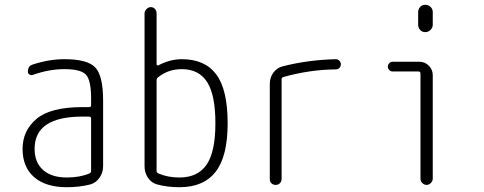

<svg xmlns="http://www.w3.org/2000/svg" viewBox="-20 -780 2040 810"><path d="M328.1 -288.1Q126 -288.1 126 -152.3Q126 -94.7 161.6 -63Q197.3 -31.2 261.7 -31.2Q316.4 -31.2 356.4 -47.9Q364.3 -50.8 364.3 -59.6V-279.3Q364.3 -288.1 355.5 -288.1ZM261.7 9.8Q172.9 9.8 124 -32.7Q75.2 -75.2 75.2 -151.9Q75.2 -228.5 133.8 -278.3Q192.4 -328.1 328.1 -328.1H355.5Q364.3 -328.1 364.3 -335.9V-365.2Q364.3 -441.4 342.8 -464.8Q321.3 -488.3 252 -488.3Q186.5 -488.3 118.2 -463.9Q110.4 -461.9 104 -465.8Q97.7 -469.7 97.7 -477.5Q97.7 -502 118.2 -507.8Q186.5 -530.3 252 -530.3Q348.6 -530.3 381.8 -495.6Q415 -460.9 415 -355.5V-79.1Q415 -51.8 399.9 -30.3Q384.8 -8.8 361.3 -2Q315.4 9.8 261.7 9.8Z M640.6 -441.4V-59.6Q640.6 -50.8 649.4 -47.9Q687.5 -31.2 737.3 -31.2Q814.5 -31.2 851.6 -85.4Q888.7 -139.6 888.7 -259.8Q888.7 -378.9 854 -433.6Q819.3 -488.3 747.1 -488.3Q690.4 -488.3 648.4 -455.1Q640.6 -450.2 640.6 -441.4ZM642.6 -2Q618.2 -8.8 604 -30.3Q589.8 -51.8 589.8 -79.1V-723.6Q589.8 -733.4 598.1 -741.7Q606.4 -750 616.2 -750Q626 -750 633.3 -742.7Q640.6 -735.4 640.6 -723.6V-508.8Q640.6 -505.9 644 -504.4Q647.5 -502.9 649.4 -504.9Q697.3 -530.3 747.1 -530.3Q844.7 -530.3 892.6 -465.8Q940.4 -401.4 940.4 -259.8Q940.4 -120.1 889.6 -55.2Q838.9 9.8 737.3 9.8Q685.5 9.8 642.6 -2Z M1118.2 -25.4V-426.8Q1118.2 -453.1 1133.3 -473.6Q1148.4 -494.1 1171.9 -500Q1278.3 -527.3 1396.5 -530.3Q1405.3 -530.3 1411.6 -523.9Q1418 -517.6 1418 -508.8Q1418 -500 1412.1 -493.7Q1406.2 -487.3 1397.5 -487.3Q1286.1 -486.3 1175.8 -455.1Q1168 -453.1 1168 -445.3V-25.4Q1168 -14.6 1161.1 -7.3Q1154.3 0 1143.1 0Q1131.8 0 1125 -6.8Q1118.2 -13.7 1118.2 -25.4Z M1635.7 -478.5Q1627.9 -478.5 1622.1 -484.9Q1616.2 -491.2 1616.2 -499Q1616.2 -506.8 1622.1 -513.2Q1627.9 -519.5 1635.7 -519.5H1749Q1772.5 -519.5 1789.1 -502.9Q1805.7 -486.3 1805.7 -462.9V-26.4Q1805.7 -16.6 1797.9 -8.3Q1790 0 1779.8 0Q1769.5 0 1761.7 -7.8Q1753.9 -15.6 1753.9 -26.4V-469.7Q1753.9 -478.5 1745.1 -478.5ZM1744.1 -728.5Q1744.1 -741.2 1752.4 -750.5Q1760.7 -759.8 1773.9 -759.8Q1787.1 -759.8 1796.4 -751Q1805.7 -742.2 1805.7 -728.5V-675.8Q1805.7 -663.1 1796.4 -653.8Q1787.1 -644.5 1773.9 -644.5Q1760.7 -644.5 1752.4 -653.8Q1744.1 -663.1 1744.1 -675.8Z"/></svg>

Font: Rounded-X Mgen+ 1mn light
Style: Regular
Weight: 200
Designer: [Source Han Sans]
Ryoko NISHIZUKA  (kana & ideographs); Paul D. Hunt (Latin, Greek & Cyrillic); Wenlong ZHANG  (bopomofo
Version: Version 1.059.20150602